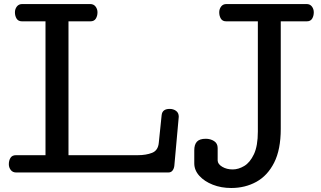

<svg xmlns="http://www.w3.org/2000/svg" viewBox="-20 -857 1595 954"><path d="M60.1 0Q43 0 33.4 -12.5Q23.9 -24.9 23.9 -41Q23.9 -59.6 32.2 -72.8Q40.5 -85.9 59.1 -85.9H206.1V-751H89.4Q70.8 -751 62.5 -764.4Q54.2 -777.8 54.2 -795.9Q54.2 -812 63.7 -824.5Q73.2 -836.9 90.3 -836.9H428.2Q445.3 -836.9 454.8 -824.5Q464.4 -812 464.4 -795.9Q464.4 -777.8 456.1 -764.4Q447.8 -751 429.2 -751H320.3V-85.9H664.1Q706.1 -85.9 735.8 -97.7Q765.6 -109.4 769 -147.9L783.2 -285.2Q786.6 -315.9 823.2 -315.9Q841.3 -315.9 854.7 -306.2Q868.2 -296.4 868.2 -276.9L846.2 -33.2Q844.7 -19.5 837.4 -9.8Q830.1 0 816.4 0ZM1128.9 77.1Q1079.1 77.1 1037.4 60.8Q995.6 44.4 970.5 16.6Q945.3 -11.2 945.3 -45.4V-110.4Q945.3 -138.7 958.5 -153.1Q971.7 -167.5 1002.4 -167.5Q1025.9 -167.5 1043.7 -156Q1061.5 -144.5 1061.5 -121.6V-59.6Q1062 -41.5 1084.2 -28.3Q1106.4 -15.1 1136.2 -15.1Q1164.6 -15.1 1193.4 -32.2Q1222.2 -49.3 1241.7 -90.6Q1261.2 -131.8 1261.2 -203.6V-751H1104Q1085.4 -751 1077.4 -764.4Q1069.3 -777.8 1069.3 -795.9Q1069.3 -812 1078.6 -824.5Q1087.9 -836.9 1105 -836.9H1503.4Q1520.5 -836.9 1529.8 -824.5Q1539.1 -812 1539.1 -795.9Q1539.1 -777.8 1531 -764.4Q1522.9 -751 1504.4 -751H1375V-216.3Q1375 -113.8 1342.3 -49.1Q1309.6 15.6 1253.9 46.4Q1198.2 77.1 1128.9 77.1Z"/></svg>

Font: Cutive
Style: Regular
Weight: 400
Version: Version 1.100; ttfautohint (v1.8.4.7-5d5b)